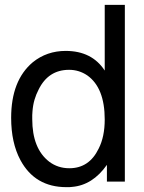

<svg xmlns="http://www.w3.org/2000/svg" viewBox="-20 -749 596 792"><path d="M495 -729V0H421V-69Q362 15 277 22Q272 23 266 23Q260 23 254 23Q124 23 64 -89Q26 -160 26 -263Q26 -417 115 -492Q173 -539 251 -539Q359 -539 412 -458V-729ZM265 -461Q179 -461 139 -379Q129 -360 122.5 -338Q116 -316 114 -290Q113 -282 113 -274Q113 -266 113 -258Q113 -136 183 -82Q219 -55 266 -55Q348 -55 387 -136Q412 -185 412 -256Q412 -387 340 -438Q306 -461 265 -461Z"/></svg>

Font: Ekushey Bangla
Style: Regular
Weight: 400
Designer: Al Mamun Sumon
Foundry: Al Mamun Sumon
Version: Version 1.0